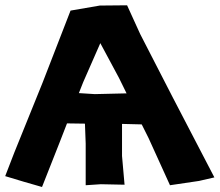

<svg xmlns="http://www.w3.org/2000/svg" viewBox="-23 -707 850 743"><path d="M468.8 -686.5 363.3 -685.5 250 -666 141.6 -386.7 32.2 -116.2 -2.9 -25.4 68.4 -3.9 139.6 16.6 209 -159.2 236.3 -229.5 305.7 -228.5 308.6 -151.4V9.8L367.2 5.9L459 7.8L449.2 -103.5V-227.5L525.4 -225.6L551.8 -172.9L634.8 9.8L747.1 -6.8L806.6 -20.5L645.5 -330.1L519.5 -575.2ZM282.2 -346.7 298.8 -388.7 365.2 -540 437.5 -405.3 466.8 -345.7 343.8 -342.8Z"/></svg>

Font: MaokenAssortedSans-TC
Style: Regular
Weight: 500
Version: Version 0.83